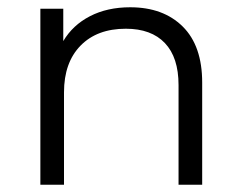

<svg xmlns="http://www.w3.org/2000/svg" viewBox="-20 -508 662 528"><path d="M536 -281V0H471V-274Q471 -350 433.5 -389.5Q396 -429 326 -429Q247 -429 201.5 -382.5Q156 -336 156 -254V0H91V-484H154V-395Q180 -439 227.5 -463.5Q275 -488 338 -488Q429 -488 482.5 -435Q536 -382 536 -281Z"/></svg>

Font: Montserrat Ace
Style: Regular
Weight: 400
Designer: Julieta Ulanovsky
Foundry: Julieta Ulanovsky
Version: Version 1